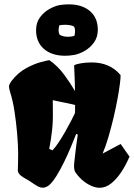

<svg xmlns="http://www.w3.org/2000/svg" viewBox="-20 -869 626 899"><path d="M447.3 10.3Q424.8 10.7 398.4 -3.2Q372.1 -17.1 352.1 -38.6Q342.8 -48.3 333.5 -61.5Q324.2 -74.7 327.6 -107.4Q331.5 -144.5 335.4 -175.3Q339.4 -206.1 344.2 -238.8L336.9 -242.2Q326.7 -216.3 312.3 -181.6Q297.9 -147 280.5 -111.3Q263.2 -75.7 245.1 -46.4Q227.1 -17.1 210 -2Q196.3 8.8 182.6 9.8Q169.4 10.3 156.2 2.9Q143.1 -4.4 128.4 -14.6Q116.7 -23.4 101.6 -31.2Q86.4 -39.1 75.2 -48.8Q64 -58.6 63.5 -71.3Q63.5 -81.5 64.5 -108.9Q65.4 -136.2 64.9 -155.8Q64.5 -194.3 60.1 -245.4Q55.7 -296.4 47.9 -347.4Q40 -398.4 27.8 -436.5Q22 -456.5 22 -463.4Q22 -473.1 34.2 -490.2Q64 -528.8 101.8 -549.3Q139.6 -569.8 170.7 -578.1Q201.7 -586.4 210.9 -587.4Q250 -560.5 279.5 -520.5Q309.1 -480.5 331.1 -442.9Q330.6 -486.3 328.9 -518.8Q327.1 -551.3 327.1 -563Q335 -568.4 357.9 -572.5Q380.9 -576.7 409.2 -576.7Q494.6 -576.7 544.4 -517.6Q545.4 -508.3 541.7 -478.8Q538.1 -449.2 530.5 -407.7Q522.9 -366.2 512 -319.6Q501 -272.9 488 -228.5Q475.1 -184.1 460.4 -149.9L544.9 -194.8L586.4 -135.7Q569.8 -96.7 548.1 -63.7Q526.4 -30.8 501 -10.5Q475.6 9.8 447.3 10.3ZM225.1 -165Q238.8 -178.2 254.4 -201.9Q270 -225.6 285.2 -252.2Q300.3 -278.8 312.5 -302.2Q324.7 -325.7 330.6 -338.4Q331.5 -348.1 331.5 -348.6Q331.5 -349.1 331.5 -353Q331.5 -356.9 331.5 -377.4Q302.2 -384.8 276.4 -389.6Q250.5 -394.5 227.1 -399.9L227.5 -347.7Q228.5 -303.2 223.9 -259.8Q219.2 -216.3 210.4 -171.9ZM285.2 -607.9Q222.2 -607.9 185.5 -640.1Q148.9 -672.4 148.9 -727.5Q148.9 -763.2 167.2 -787.8Q185.5 -812.5 211.4 -826.9Q237.3 -841.3 259.3 -845.2Q279.8 -848.6 302.2 -848.6Q364.7 -848.6 401.4 -816.9Q438 -785.2 438 -730Q438 -694.8 419.7 -669.7Q401.4 -644.5 375.5 -630.1Q349.6 -615.7 327.6 -611.8Q304.2 -607.9 285.2 -607.9ZM298.8 -696.8Q314.9 -696.8 328.6 -701.2Q329.6 -706.5 330.6 -712.2Q331.5 -717.8 331.5 -723.1Q331.5 -735.8 327.1 -743.7Q320.8 -749 308.6 -751Q296.4 -752.9 284.2 -752.9Q268.6 -752.9 257.8 -750.5Q254.4 -738.8 254.4 -729Q254.4 -713.9 260.3 -705.6Q276.4 -696.8 298.8 -696.8Z"/></svg>

Font: Fruktur
Style: Regular
Weight: 400
Designer: Viktoriya Grabowska, Eben Sorkin
Foundry: Viktoriya Grabowska
Version: Version 1.008; ttfautohint (v1.8.4.7-5d5b)